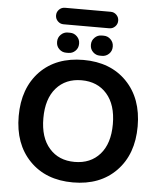

<svg xmlns="http://www.w3.org/2000/svg" viewBox="-64 -1125 926 1121"><g transform="rotate(5 399.0 -564.0)"><path d="M256.8 -241.2Q311.5 -178.7 404.8 -178.7Q498 -178.7 553.2 -241.2Q608.4 -303.7 608.4 -417.5Q608.4 -531.2 553.2 -594.2Q498 -657.2 404.8 -657.2Q311.5 -657.2 256.3 -594.2Q201.2 -531.2 201.2 -417.5Q201.2 -303.7 256.8 -241.2ZM151.4 -679.7Q246.1 -776.4 405.3 -776.4Q564.5 -776.4 659.2 -678.7Q753.9 -581.1 753.9 -417.5Q753.9 -253.9 659.2 -156.2Q564.5 -58.6 405.3 -58.6Q246.1 -58.6 151.4 -156.2Q56.6 -253.9 56.6 -417.5Q56.6 -581.1 151.4 -679.7ZM270.5 -973.6Q251 -973.6 236.8 -987.8Q222.7 -1002 222.7 -1022Q222.7 -1042 236.8 -1056.2Q251 -1070.3 270.5 -1070.3H539.1Q558.6 -1070.3 572.8 -1056.2Q586.9 -1042 586.9 -1022Q586.9 -1002 572.8 -987.8Q558.6 -973.6 539.1 -973.6ZM299.8 -809.6Q276.4 -809.6 259.3 -826.2Q242.2 -842.8 242.2 -867.2V-870.1Q242.2 -893.6 259.3 -910.6Q276.4 -927.7 299.8 -927.7H313.5Q336.9 -927.7 354 -910.6Q371.1 -893.6 371.1 -870.1V-867.2Q371.1 -842.8 354 -826.2Q336.9 -809.6 313.5 -809.6ZM498 -809.6Q474.6 -809.6 457.5 -826.2Q440.4 -842.8 440.4 -867.2V-870.1Q440.4 -893.6 457.5 -910.6Q474.6 -927.7 498 -927.7H510.7Q534.2 -927.7 551.3 -910.6Q568.4 -893.6 568.4 -870.1V-867.2Q568.4 -842.8 551.3 -826.2Q534.2 -809.6 510.7 -809.6Z"/></g></svg>

Font: Gen Jyuu Gothic Bold
Style: Bold
Weight: 700
Designer: [Source Han Sans]
Ryoko NISHIZUKA  (kana & ideographs); Paul D. Hunt (Latin, Greek & Cyrillic); Wenlong ZHANG  (bopomofo
Version: Version 1.002.20150607